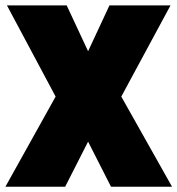

<svg xmlns="http://www.w3.org/2000/svg" viewBox="-20 -708 673 728"><path d="M190.9 -341.8 6.3 -687.5H232.9L314 -513.7L395 -687.5H626.5L439.9 -341.8L632.3 0H400.9L314 -170.9L227.1 0H0.5Z"/></svg>

Font: Paytone One
Style: Regular
Weight: 400
Designer: vernon adams
Foundry: vernon adams
Version: 1.000